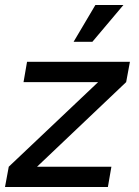

<svg xmlns="http://www.w3.org/2000/svg" viewBox="-39 -747 556 767"><path d="M-4 -81 -19 0H392L406 -81H109L465 -419L480 -500H69L55 -419H353ZM255 -580H330L454 -727H342Z"/></svg>

Font: Uncut Sans Medium
Style: Italic
Weight: 500
Italic angle: -10°
Designer: Kasper Nordkvist
Foundry: Uncut Type
Version: Version 1.111;FEAKit 1.0